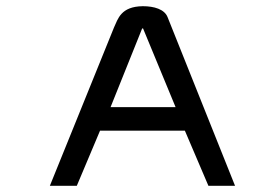

<svg xmlns="http://www.w3.org/2000/svg" viewBox="-20 -600 900 620"><path d="M521 -545C511 -570 478 -580 441 -580C370 -579 361 -539 348 -511L141 0H228L303 -178H577L653 0H739ZM439 -508H442L547 -254H337Z"/></svg>

Font: Charger Monospace
Style: Regular
Weight: 400
Designer: Jasper
Foundry: Cannot Into Space Fonts
Version: Version 0.980